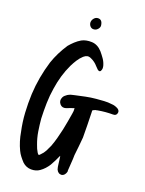

<svg xmlns="http://www.w3.org/2000/svg" viewBox="-132 -986 794 1053"><g transform="rotate(15 265.5 -459.5)"><path d="M294 -398Q282 -395 271 -392.5Q260 -390 249 -386Q227 -381 215 -397Q201 -416 213 -437Q217 -444 223 -448.5Q229 -453 236 -457Q246 -462 256 -464Q266 -466 276 -467Q305 -471 335.5 -474.5Q366 -478 395 -478Q418 -478 440.5 -477.5Q463 -477 485 -472Q494 -471 503 -467.5Q512 -464 521 -458Q535 -447 530 -433Q525 -417 506 -419Q484 -421 463 -421Q442 -421 419 -419Q417 -418 413.5 -418Q410 -418 408 -418Q394 -414 392 -412.5Q390 -411 390 -397Q388 -361 385.5 -325.5Q383 -290 380 -254Q376 -229 370.5 -202Q365 -175 360 -149Q358 -127 354 -104.5Q350 -82 347 -59V-52Q339 -29 321 -26Q299 -26 291 -49Q288 -63 288 -77Q288 -91 287 -104Q286 -110 286.5 -115Q287 -120 285 -125Q276 -109 267 -94Q258 -79 248 -65Q238 -52 226 -41Q214 -30 200 -22Q178 -9 149.5 -12Q121 -15 101 -37Q90 -51 81 -65Q72 -79 66 -95Q57 -119 51.5 -144.5Q46 -170 44 -196Q37 -250 38.5 -304Q40 -358 47 -412Q54 -462 67 -510Q80 -558 99 -605Q125 -664 168 -718Q182 -732 198 -744.5Q214 -757 233 -766Q259 -777 292.5 -772.5Q326 -768 350 -736Q362 -719 372 -701.5Q382 -684 386 -662Q387 -657 386.5 -651Q386 -645 384 -640Q381 -631 375 -629.5Q369 -628 362 -635Q358 -639 355 -643.5Q352 -648 348 -652Q341 -662 331.5 -670.5Q322 -679 311 -685Q298 -693 287.5 -691.5Q277 -690 266 -682Q249 -669 236 -652Q223 -635 212 -617Q192 -583 178 -547Q164 -511 155 -473Q144 -430 139 -385.5Q134 -341 132 -296Q132 -260 134.5 -223.5Q137 -187 147 -151Q152 -129 162 -109Q167 -100 170 -99.5Q173 -99 180 -106Q195 -118 205 -133.5Q215 -149 224 -166Q236 -191 245.5 -217.5Q255 -244 263 -269Q278 -319 290 -368Q294 -380 294 -398ZM286 -843Q273 -842 265 -850.5Q257 -859 256 -872Q256 -886 266 -897Q276 -908 289 -908Q316 -908 317 -873Q317 -862 307 -852.5Q297 -843 286 -843Z"/></g></svg>

Font: Delicious Handrawn
Style: Regular
Weight: 400
Designer: Agung Rohmat
Foundry: Agung Rohmat
Version: Version 1.002; ttfautohint (v1.8.4.7-5d5b);gftools[0.9.27]